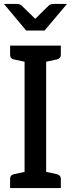

<svg xmlns="http://www.w3.org/2000/svg" viewBox="-20 -949 358 969"><path d="M104 0V-719H213V0ZM31 0V-46Q31 -56 36 -62Q41 -68 51 -70L120 -85L132 0ZM185 0 197 -85 267 -70Q276 -68 281.5 -62Q287 -56 287 -46V0ZM132 -719 120 -634 51 -649Q41 -651 36 -657Q31 -663 31 -673V-719ZM287 -719V-673Q287 -663 281.5 -657Q276 -651 267 -649L197 -634L185 -719ZM318 -929 205 -795H112L0 -929H66Q79 -929 88 -922L158 -854L227 -922Q230 -925 236 -927Q242 -929 249 -929Z"/></svg>

Font: Aleo Medium
Style: Regular
Weight: 500
Designer: Alessio Laiso
Foundry: Alessio Laiso
Version: Version 2.001;gftools[0.9.29]